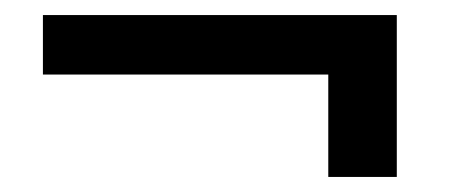

<svg xmlns="http://www.w3.org/2000/svg" viewBox="-20 -360 596 255"><path d="M37 -261V-340H507V-261ZM416 -125V-340H507V-125Z"/></svg>

Font: Yaldevi Medium
Style: Regular
Weight: 500
Designer: Sol Matas, Rajitha Manaperi, Kosala Senevirathne
Foundry: Mooniak
Version: Version 1.100